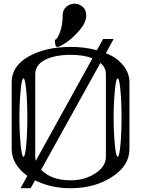

<svg xmlns="http://www.w3.org/2000/svg" viewBox="-20 -999 790 1019"><path d="M437.5 -917Q437.5 -879.9 403.3 -839.8Q366.2 -796.9 333 -774.4Q295.9 -750 286.1 -750Q282.2 -750 278.3 -752Q276.4 -752.9 274.4 -759.8Q272.5 -767.6 272.5 -769.5Q272.5 -770.5 272 -773.4Q271.5 -776.4 271.5 -779.3V-788.1Q283.2 -788.1 297.9 -827.1Q312.5 -866.2 312.5 -917Q312.5 -946.3 332 -962.9Q351.6 -979.5 375 -979.5Q399.4 -979.5 418.9 -962.9Q437.5 -947.3 437.5 -917ZM89.8 -228.5Q95.7 -167 104.5 -167Q113.3 -167 119.1 -228.5Q125 -290 125 -375Q125 -460 119.1 -521.5Q113.3 -583 104.5 -583Q95.7 -583 89.8 -521.5Q83 -449.2 83 -375Q83 -300.8 89.8 -228.5ZM589.8 -228.5Q595.7 -167 604.5 -167Q613.3 -167 619.1 -228.5Q625 -290 625 -375Q625 -460 619.1 -521.5Q613.3 -583 604.5 -583Q595.7 -583 589.8 -521.5Q583 -449.2 583 -375Q583 -300.8 589.8 -228.5ZM667 -208Q667 -120.1 575.2 -60.5Q482.4 0 354.5 0Q250 0 166 -42L142.6 0H88.9L125 -65.4Q42 -127 42 -208V-562.5Q42 -648.4 131.8 -699.2Q221.7 -750 354.5 -750Q431.6 -750 494.1 -732.4L527.3 -792H583L542 -716.8Q599.6 -694.3 633.8 -652.3Q667 -611.3 667 -562.5ZM542 -167V-604.5Q542 -641.6 512.7 -665L198.2 -97.7Q253.9 -42 354.5 -42Q429.7 -42 486.3 -79.1Q542 -115.2 542 -167ZM169.9 -145.5 470.7 -689.5Q424.8 -708 354.5 -708Q272.5 -708 219.7 -681.6Q167 -655.3 167 -604.5V-167Q167 -156.2 169.9 -145.5Z"/></svg>

Font: okolaksMetalik
Style: bold
Weight: 700
Width: 7
Version: Version 0.6